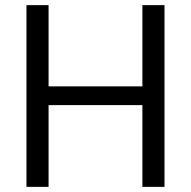

<svg xmlns="http://www.w3.org/2000/svg" viewBox="-20 -727 743 747"><path d="M83 -707H169V-391H534V-707H620V0H534V-318H169V0H83Z"/></svg>

Font: Asta Sans
Style: Regular
Weight: 400
Designer: 42dot
Version: Version 1.000